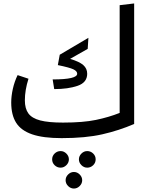

<svg xmlns="http://www.w3.org/2000/svg" viewBox="-20 -786 867 1112"><path d="M757 -766V-68Q669 -30 572 -8Q475 14 337 14Q230 14 166 -8Q102 -30 73.5 -75Q45 -120 45 -192Q45 -230 54.5 -272Q64 -314 82 -351L145 -330Q124 -264 124 -205Q124 -157 144.5 -129Q165 -101 213 -88.5Q261 -76 345 -76Q461 -76 535.5 -91.5Q610 -107 673 -132V-756ZM427 -359Q427 -374 405 -384.5Q383 -395 315 -409L326 -469L492 -567L488 -503L386 -445Q440 -429 462.5 -409Q485 -389 485 -359Q485 -308 429.5 -289Q374 -270 294 -270L285 -326Q427 -326 427 -359ZM282 137Q282 117 296.5 103Q311 89 331 89Q350 89 364.5 103.5Q379 118 379 137Q379 156 364.5 170.5Q350 185 331 185Q311 185 296.5 171Q282 157 282 137ZM437 137Q437 118 451.5 103.5Q466 89 485 89Q505 89 519.5 103Q534 117 534 137Q534 157 519.5 171Q505 185 485 185Q466 185 451.5 170.5Q437 156 437 137ZM360 258Q360 239 374.5 224.5Q389 210 408 210Q427 210 441.5 224.5Q456 239 456 258Q456 277 441.5 291.5Q427 306 408 306Q389 306 374.5 291.5Q360 277 360 258Z"/></svg>

Font: Fira GO
Style: Regular
Weight: 400
Designer: Carrois Corporate
Foundry: Carrois Corporate GbR
Version: Version 0.300